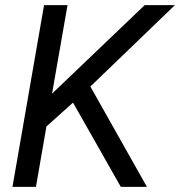

<svg xmlns="http://www.w3.org/2000/svg" viewBox="-20 -731 704 751"><path d="M265.6 -329.6 161.6 -236.3 120.6 0H28.8L152.3 -710.9H244.1L183.6 -364.7L545.9 -710.9H664.1L333.5 -392.6L554.7 0H452.6Z"/></svg>

Font: TypoPRO Roboto
Style: Italic
Weight: 400
Italic angle: -12°
Designer: Google
Version: Version 2.136; 2016